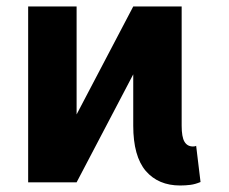

<svg xmlns="http://www.w3.org/2000/svg" viewBox="-20 -566 711 596"><path d="M217.8 0Q196.3 -11.7 131.8 -46.9Q197.3 -171.9 393.6 -545.9Q415 -534.2 479.5 -499Q414.1 -374 217.8 0ZM67.4 0Q67.4 -136.7 67.4 -545.9Q105.5 -545.9 217.8 -545.9Q217.8 -409.2 217.8 0Q179.7 0 67.4 0ZM539.1 9.8Q471.7 9.8 432.6 -35.2Q393.6 -81.1 393.6 -175.8Q393.6 -298.8 393.6 -545.9Q431.6 -545.9 543.9 -545.9Q543.9 -453.1 543.9 -175.8Q543.9 -140.6 552.7 -126Q561.5 -111.3 579.1 -111.3Q585.9 -111.3 588.9 -113.3Q593.8 -75.2 602.5 -1Q585.9 5.9 571.3 7.8Q555.7 9.8 539.1 9.8Z"/></svg>

Font: DeepSea
Style: Bold
Weight: 700
Designer: Stem
Version: Version 3.019;git-0a5106e0b